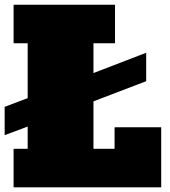

<svg xmlns="http://www.w3.org/2000/svg" viewBox="-32 -798 723 818"><path d="M25.9 -777.8H458V-613.8H366.2V-486.8L590.8 -573.2V-452.1L366.2 -366.2V-164.1H456.1V-255.9H654.8V0H25.9V-164.1H85.9V-258.8L-12.2 -222.2V-342.8L85.9 -379.9V-613.8H25.9Z"/></svg>

Font: AlfaSlabOne-Regular
Style: Regular
Weight: 400
Designer: JM Sole
Foundry: JM Sole
Version: Version 1.001